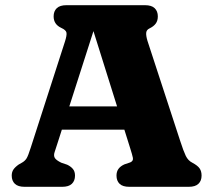

<svg xmlns="http://www.w3.org/2000/svg" viewBox="-20 -720 824 740"><path d="M186.8 -310H497.8L499 -220.2H185ZM269.1 -43.2Q269.1 -23.2 257 -11.6Q245 0 219.7 0H74.6Q49.4 0 37.3 -11.6Q25.2 -23.2 25.2 -43.2Q25.2 -56.8 31.6 -66.4Q38 -76 52.2 -86L65.7 -93.7Q76.2 -99.8 82.3 -109.4Q88.4 -119 98.5 -151L230.2 -559.4Q237.9 -583.2 236.3 -593.7Q234.7 -604.1 216.3 -612.4Q201.4 -619.3 194.1 -630.3Q186.7 -641.2 186.7 -656.8Q186.7 -676.8 198.8 -688.4Q210.9 -700 236.1 -700H538.9Q564.2 -700 576.2 -688.4Q588.3 -676.7 588.3 -656.8Q588.3 -640 580.2 -629.1Q572.1 -618.1 556 -610.4Q544.7 -605.1 543.5 -593.9Q542.4 -582.6 548.3 -562.8L674.6 -176.6Q687.1 -137.7 696 -119.3Q704.9 -100.9 721.9 -92.5Q742.2 -81.6 749.5 -70.7Q756.9 -59.9 756.9 -43.2Q756.9 -23.2 744.8 -11.6Q732.8 0 707.5 0H478.4Q452.8 0 440.9 -11.6Q429 -23.2 429 -43.2Q429 -58.8 436.6 -69.1Q444.2 -79.5 459.2 -86.4L482.2 -94.2Q494.4 -99.6 492.2 -111.5Q489.9 -123.4 481.8 -148.6L333.3 -622L346.9 -621L201.9 -168.8Q195 -146.9 190.5 -133.8Q186.1 -120.7 191 -111.8Q195.9 -102.9 215.9 -93L238.9 -85.2Q252.7 -78.7 260.9 -68.9Q269.1 -59.2 269.1 -43.2Z"/></svg>

Font: Fraunces SuperSoft 9pt
Style: Regular
Weight: 900
Version: Version 1.000;[b76b70a41]